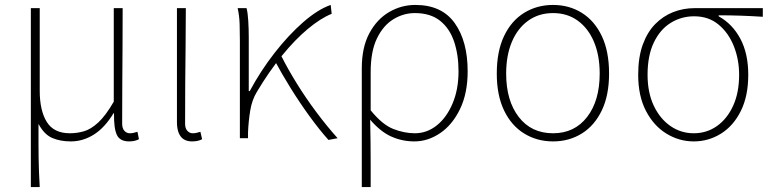

<svg xmlns="http://www.w3.org/2000/svg" viewBox="-20 -560 3124 778"><path d="M105 198V-527H141V-192Q141 -112 169.5 -66Q198 -20 263 -20Q292 -20 320 -28Q348 -36 378 -63.5Q408 -91 441 -148V-527H477Q477 -448 476.5 -370.5Q476 -293 475.5 -215.5Q475 -138 475 -59Q475 -40 484 -30Q493 -20 506 -20Q514 -20 520.5 -21.5Q527 -23 537 -26L543 4Q536 8 526 10.5Q516 13 503 13Q466 13 453.5 -13.5Q441 -40 442 -101H440Q404 -42 360 -14.5Q316 13 267 13Q224 13 191.5 -1Q159 -15 136 -58Q136 -12 136 21.5Q136 55 136.5 82.5Q137 110 138 137Q139 164 141 198Z M758 13Q739 13 725.5 5Q712 -3 704.5 -20.5Q697 -38 697 -66V-527H733Q733 -448 732 -370.5Q731 -293 730.5 -215.5Q730 -138 730 -59Q730 -40 739 -30Q748 -20 761 -20Q769 -20 775.5 -21.5Q782 -23 792 -26L799 4Q792 8 782 10.5Q772 13 758 13Z M952 0V-396Q952 -428 951 -462Q950 -496 943 -527H979Q984 -509 986 -475.5Q988 -442 988 -409V-191H992Q1036 -273 1092.5 -345.5Q1149 -418 1208.5 -470Q1268 -522 1320 -540L1324 -504Q1279 -486 1227 -442.5Q1175 -399 1122.5 -334.5Q1070 -270 1021 -188Q1001 -155 994 -112.5Q987 -70 985 -24V0ZM1311 7Q1275 -33 1235 -88Q1195 -143 1158 -202.5Q1121 -262 1094 -313L1120 -333Q1146 -281 1182.5 -222Q1219 -163 1262 -105.5Q1305 -48 1348 0Z M1446 198V-283Q1446 -368 1476.5 -425Q1507 -482 1556.5 -511Q1606 -540 1663 -540Q1770 -540 1822.5 -466.5Q1875 -393 1875 -271Q1875 -182 1844 -118Q1813 -54 1763.5 -20.5Q1714 13 1659 13Q1610 13 1566 -6.5Q1522 -26 1480 -75Q1481 -22 1481.5 19.5Q1482 61 1482 103Q1482 145 1482 198ZM1661 -20Q1710 -20 1750 -52Q1790 -84 1814 -141Q1838 -198 1838 -271Q1838 -338 1820 -391.5Q1802 -445 1763 -476Q1724 -507 1661 -507Q1615 -507 1574 -482Q1533 -457 1507.5 -404.5Q1482 -352 1482 -268V-113Q1529 -55 1573.5 -37.5Q1618 -20 1661 -20Z M2221 13Q2156 13 2104 -19Q2052 -51 2022.5 -112.5Q1993 -174 1993 -262Q1993 -352 2022.5 -414Q2052 -476 2104 -508Q2156 -540 2221 -540Q2286 -540 2337.5 -508Q2389 -476 2418.5 -414Q2448 -352 2448 -262Q2448 -174 2418.5 -112.5Q2389 -51 2337.5 -19Q2286 13 2221 13ZM2221 -20Q2308 -20 2359 -86Q2410 -152 2410 -262Q2410 -335 2387 -390Q2364 -445 2321.5 -476Q2279 -507 2221 -507Q2163 -507 2120 -476Q2077 -445 2054 -390Q2031 -335 2031 -262Q2031 -152 2082 -86Q2133 -20 2221 -20Z M2791 13Q2732 13 2680.5 -18.5Q2629 -50 2597.5 -110.5Q2566 -171 2566 -257Q2566 -328 2584.5 -379Q2603 -430 2635 -462.5Q2667 -495 2708 -511Q2749 -527 2794 -527H3071V-492Q3025 -495 2981.5 -496.5Q2938 -498 2892 -498V-494Q2948 -463 2980 -403Q3012 -343 3012 -257Q3012 -171 2982 -110.5Q2952 -50 2901.5 -18.5Q2851 13 2791 13ZM2791 -20Q2844 -20 2885.5 -49.5Q2927 -79 2951 -132Q2975 -185 2975 -257Q2975 -319 2953.5 -373Q2932 -427 2891.5 -460.5Q2851 -494 2793 -494Q2741 -494 2698 -467.5Q2655 -441 2629.5 -388Q2604 -335 2604 -257Q2604 -185 2629 -132Q2654 -79 2696.5 -49.5Q2739 -20 2791 -20Z"/></svg>

Font: Noto Sans KR Thin
Style: Regular
Weight: 100
Designer: Ryoko NISHIZUKA 西塚涼子 (kana, bopomofo & ideographs); Paul D. Hunt (Latin, Greek & Cyrillic); Sandoll Communications 산돌커뮤니
Foundry: Adobe
Version: Version 2.004-H2;hotconv 1.0.118;makeotfexe 2.5.65603